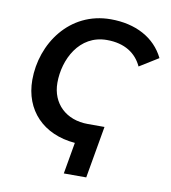

<svg xmlns="http://www.w3.org/2000/svg" viewBox="-76 -592 705 792"><g transform="rotate(10 276.0 -196.0)"><path d="M244 134H338L376 -84H306C215 -84 153 -143 153 -230C153 -327 208 -439 324 -439C399 -439 447 -406 471 -354L550 -403C511 -483 429 -526 325 -526C152 -526 49 -375 49 -224C49 -97 133 -9 267 2Z"/></g></svg>

Font: Fixel Display Medium
Style: Italic
Weight: 500
Italic angle: -10°
Designer: AlfaBravo + MacPaw
Foundry: Kyrylo Tkachov, Marchela Mozhyna, Serhii Makarenko, Maria Weinstein, Zakhar Kryvoshyya
Version: Version 1.210;Glyphs 3.2 (3217)